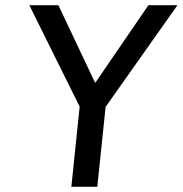

<svg xmlns="http://www.w3.org/2000/svg" viewBox="-20 -720 704 740"><path d="M255 0 287 -309 93 -700H205L346 -402H348L552 -700H664L387 -308L355 0Z"/></svg>

Font: Quantico
Style: Italic
Weight: 400
Italic angle: -12°
Designer: Matt Desmond
Foundry: MADtype
Version: Version 2.002